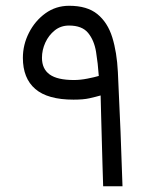

<svg xmlns="http://www.w3.org/2000/svg" viewBox="-20 -648 541 668"><path d="M59.6 -446.8Q59.6 -492.2 80.6 -533.7Q101.6 -575.2 137.9 -601.6Q174.3 -627.9 220.7 -627.9Q283.2 -627.9 318.8 -598.9Q354.5 -569.8 370.6 -518.1Q386.7 -466.3 390.1 -397.5Q395.5 -286.6 399.4 -189.2Q403.3 -91.8 406.2 0H338.9Q337.9 -28.8 336.7 -71.5Q335.4 -114.3 334.2 -160.9Q333 -207.5 331.8 -248.8Q330.6 -290 330.1 -315.9Q313 -311 291.7 -306.2Q270.5 -301.3 235.8 -301.3Q146 -301.3 102.8 -338.4Q59.6 -375.5 59.6 -446.8ZM220.2 -559.1Q191.4 -559.1 170.4 -542.2Q149.4 -525.4 137.7 -499.8Q126 -474.1 126 -446.8Q126 -408.2 152.8 -388.9Q179.7 -369.6 237.3 -369.6Q259.3 -369.6 284.2 -374.5Q309.1 -379.4 323.7 -383.8Q320.8 -427.2 314.2 -467.5Q307.6 -507.8 286.6 -533.4Q265.6 -559.1 220.2 -559.1Z"/></svg>

Font: Vazir Light
Style: Light
Weight: 300
Designer: Saber Rastikerdar
Foundry: Saber Rastikerdar
Version: Version 30.0.0